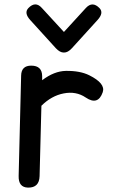

<svg xmlns="http://www.w3.org/2000/svg" viewBox="-20 -833 520 874"><path d="M271 -593.8Q252.9 -593.3 233.9 -613.8L117.7 -741.7Q88.4 -773.9 108.9 -795.9Q141.1 -829.6 170.4 -796.9L271 -687.5L371.1 -796.9Q400.9 -829.1 433.1 -795.9Q453.6 -774.4 423.8 -741.7L307.6 -613.8Q289.1 -593.3 271 -593.8ZM122.1 -534.2Q171.9 -534.2 171.9 -485.8Q171.9 -477.1 171.9 -467.8Q226.6 -509.3 279.8 -510.3Q344.7 -511.2 386.7 -490.2Q460.9 -453.1 447.8 -413.6Q426.3 -351.1 370.1 -389.2Q326.2 -418.9 269.5 -407.7Q214.4 -397 168.5 -351.6L160.2 -31.2Q158.7 22 107.4 21Q63.5 20 64.9 -32.2L76.2 -488.8Q77.1 -534.2 122.1 -534.2Z"/></svg>

Font: Comic Relief
Style: Regular
Weight: 400
Designer: Jeff Davis
Foundry: Loudifier
Version: Version 1.0